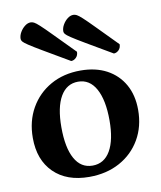

<svg xmlns="http://www.w3.org/2000/svg" viewBox="-82 -778 719 856"><g transform="rotate(-10 277.5 -350.0)"><path d="M253.6 12Q151.6 12 93.3 -45.5Q35 -103.1 35 -202.4Q35 -278.3 68.3 -336.8Q101.6 -395.4 160.4 -428.7Q219.3 -462 296.1 -462Q364.4 -462 414.4 -435.3Q464.3 -408.5 491.8 -359.9Q519.3 -311.2 519.3 -244.8Q519.3 -169.7 485.6 -111.7Q451.9 -53.6 391.9 -20.8Q331.9 12 253.6 12ZM276.6 -35.1Q329.2 -35.1 357.4 -83.7Q385.5 -132.3 385.5 -220.7Q385.5 -312.7 357.4 -363.8Q329.3 -414.9 276.9 -414.9Q225.2 -414.9 196.9 -366.4Q168.7 -317.8 168.7 -227.4Q168.7 -134.5 196.5 -84.8Q224.2 -35.1 276.6 -35.1ZM263.3 -510.9Q189.1 -554.3 147.3 -578.9Q105.5 -603.5 86.5 -616.2Q67.5 -628.9 62.8 -635Q58.1 -641.2 58.1 -647.1Q58.1 -662.1 66.8 -677.1Q75.5 -692.1 88.4 -702Q101.2 -712 114.8 -712Q122.2 -712 130 -708Q137.9 -704.1 154.4 -689Q171 -673.9 204 -640.2Q237.1 -606.5 295.7 -547.1Q295.7 -530.7 285.5 -520.8Q275.4 -510.9 263.3 -510.9ZM456.5 -510.9Q382.3 -554.3 340.5 -578.9Q298.7 -603.5 279.7 -616.2Q260.7 -628.9 256 -635Q251.3 -641.2 251.3 -647.1Q251.3 -662.1 260 -677.1Q268.7 -692.1 281.5 -702Q294.4 -712 308 -712Q315.3 -712 323.2 -708Q331 -704.1 347.6 -689Q364.2 -673.9 397.2 -640.2Q430.2 -606.5 488.8 -547.1Q488.8 -530.7 478.7 -520.8Q468.5 -510.9 456.5 -510.9Z"/></g></svg>

Font: Pitagon Serif
Style: Regular
Weight: 400
Designer: Travis Tran
Foundry: Pitagon
Version: Version 1.000;gftools[0.9.26]